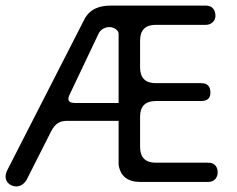

<svg xmlns="http://www.w3.org/2000/svg" viewBox="-20 -652 848 688"><path d="M38 16C52 16 64 9 74 -5L162 -179C178 -211 195 -219 222 -219H405V-62C411 -21 437 0 483 0H726C750 0 760 -18 760 -34C760 -50 753 -69 726 -69H538C501 -69 482 -88 482 -125V-234C482 -271 501 -290 538 -290H701C723 -290 734 -300 734 -320C734 -343 723 -354 701 -354H538C501 -354 482 -373 482 -410V-507C482 -544 501 -563 538 -563H718C738 -563 752 -578 752 -595C752 -615 742 -632 718 -632H378C341 -632 303 -623 282 -582L6 -42C2 -34 0 -26 0 -19C0 2 19 16 38 16ZM248 -283C233 -283 225 -288 225 -298C225 -302 226 -306 229 -312L333 -531C341 -548 358 -555 373 -555C384 -555 405 -546 405 -531V-283Z"/></svg>

Font: Dongle Light
Style: Regular
Weight: 300
Designer: Yanghee Ryu
Foundry: Yanghee Ryu
Version: Version 2.000